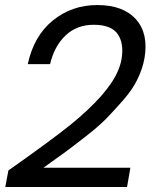

<svg xmlns="http://www.w3.org/2000/svg" viewBox="-20 -748 615 760"><path d="M1 -7.8 13.2 -73.2Q187.5 -196.3 258.8 -253.9Q408.2 -375.5 447.3 -468.3Q457 -491.2 460.9 -513.2Q471.7 -575.2 446.3 -612.5Q420.9 -649.9 351.1 -649.9Q283.7 -649.9 239.3 -607.4Q194.8 -564.9 178.2 -494.1H89.8Q114.3 -606.4 189.5 -667.2Q264.6 -728 365.2 -728Q467.8 -728 518.3 -671.4Q568.8 -614.7 551.8 -517.1Q544.4 -476.1 524.4 -434.8Q504.4 -393.6 468.5 -352.5Q432.6 -311.5 402.6 -280.5Q372.6 -249.5 320.3 -208.7Q268.1 -168 241.5 -148.4Q214.8 -128.9 162.1 -91.3Q155.3 -86.4 151.9 -84H496.1L482.9 -7.8Z"/></svg>

Font: Poppins
Style: Italic
Weight: 400
Italic angle: -10°
Designer: Ninad Kale (Devanagari), Jonny Pinhorn (Latin)
Foundry: Indian Type Foundry
Version: Version 3.200;PS 1.000;hotconv 16.6.54;makeotf.lib2.5.65590